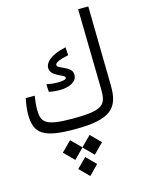

<svg xmlns="http://www.w3.org/2000/svg" viewBox="-143 -776 872 1160"><g transform="rotate(-15 293.0 -196.5)"><path d="M257.8 2.4C479 2.4 537.6 -51.8 535.2 -195.8L526.9 -693.4H463.4L472.7 -194.3C474.6 -92.8 455.1 -63 262.2 -63C89.4 -63 66.9 -91.3 66.9 -172.4C66.9 -195.8 69.8 -224.6 74.7 -256.3H19C11.2 -223.1 6.8 -187 6.8 -157.7C6.8 -34.7 63 2.4 257.8 2.4ZM231.9 -250C287.6 -250 339.4 -271.5 339.4 -315.9C339.4 -339.4 329.1 -354 290.5 -372.1C264.6 -384.3 248.5 -390.1 248.5 -401.4C248.5 -416.5 279.8 -429.7 333.5 -440.4L330.1 -490.7C228 -468.8 196.3 -428.2 196.3 -396.5C196.3 -370.6 217.3 -353 246.1 -339.4C277.3 -324.7 284.2 -321.8 284.2 -313C284.2 -301.8 262.2 -297.4 229 -297.4C205.6 -297.4 186 -300.3 160.6 -304.7L163.1 -256.8C180.7 -252.9 203.1 -250 231.9 -250ZM333.5 58.6 272.5 119.6 211.4 58.6 149.9 120.1 211.4 182.1 272.5 120.6 333.5 182.1 395 120.1ZM273.4 180.7 214.4 239.7 273.4 299.3 332.5 239.7Z"/></g></svg>

Font: Cascadia Mono Light
Style: Regular
Weight: 300
Monospace: yes
Designer: Aaron Bell
Foundry: Saja Typeworks
Version: Version 2404.023